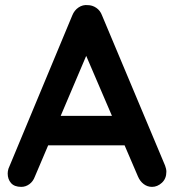

<svg xmlns="http://www.w3.org/2000/svg" viewBox="-20 -724 679 749"><path d="M332 -543 116 -35Q109 -16 94.5 -5.5Q80 5 63 5Q36 5 23 -10Q10 -25 10 -47Q10 -56 13 -66L262 -664Q270 -684 286.5 -695Q303 -706 322 -704Q340 -704 355.5 -693.5Q371 -683 378 -664L624 -78Q629 -65 629 -54Q629 -27 611.5 -11Q594 5 573 5Q555 5 540.5 -6Q526 -17 518 -36L303 -537ZM147 -157 202 -272H472L491 -157Z"/></svg>

Font: Quicksand Light
Style: Bold
Weight: 700
Version: Version 3.004